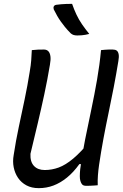

<svg xmlns="http://www.w3.org/2000/svg" viewBox="-20 -960 640 996"><path d="M487 1Q477 2 467.5 2.5Q458 3 448 3.5Q438 4 428 4Q420 4 414 2Q408 0 404 -6Q400 -12 397 -21.5Q394 -31 394 -46Q394 -61 396 -82Q406 -159 421.5 -236Q437 -313 453.5 -391Q470 -469 483.5 -546.5Q497 -624 504 -700Q515 -701 525 -702Q535 -703 545 -703Q555 -703 565 -703Q578 -703 585.5 -697.5Q593 -692 595.5 -678.5Q598 -665 594 -643Q583 -575 570 -507.5Q557 -440 543 -373.5Q529 -307 516.5 -240Q504 -173 494 -105Q490 -77 488 -50.5Q486 -24 487 1ZM181 16Q144 16 117 1.5Q90 -13 73.5 -37.5Q57 -62 51 -92.5Q45 -123 51 -156Q62 -229 77.5 -301.5Q93 -374 108 -445.5Q123 -517 134 -587Q140 -621 142 -648Q144 -675 145 -700Q161 -702 176.5 -702.5Q192 -703 208 -703Q222 -703 230.5 -694.5Q239 -686 241.5 -668.5Q244 -651 239 -624Q226 -546 210 -471.5Q194 -397 176 -321Q158 -245 138 -162Q136 -121 156 -99.5Q176 -78 212 -78Q249 -78 284.5 -91Q320 -104 360 -137.5Q400 -171 450 -232L426 -107L392 -109Q361 -66 327 -38.5Q293 -11 257 2.5Q221 16 181 16ZM354 -940Q364 -911 376.5 -884.5Q389 -858 405.5 -834Q422 -810 443 -784Q432 -781 423 -779.5Q414 -778 404 -777Q394 -776 381 -776Q370 -776 362 -778.5Q354 -781 347 -787Q329 -805 317 -820Q305 -835 295 -849Q285 -863 276.5 -878Q268 -893 259 -911Q256 -920 259 -926.5Q262 -933 271 -935Q286 -937 298 -938Q310 -939 323.5 -939.5Q337 -940 354 -940Z"/></svg>

Font: Rec Mono Semicasual
Style: Italic
Weight: 400
Italic angle: -10°
Version: Version 1.085; ttfautohint (v1.8.4.7-5d5b)